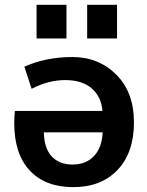

<svg xmlns="http://www.w3.org/2000/svg" viewBox="-20 -767 609 797"><path d="M39.1 -256.8Q39.1 -281.2 42 -306.6H405.3Q400.4 -366.2 360.4 -400.4Q320.3 -434.6 250.5 -434.6Q180.7 -434.6 111.3 -398.4L81.1 -490.2Q170.9 -530.3 280.3 -530.3Q389.6 -530.3 462.9 -457Q536.1 -383.8 536.1 -258.8Q536.1 -133.8 468.3 -62Q400.4 9.8 284.2 9.8Q168 9.8 103.5 -59.1Q39.1 -127.9 39.1 -256.8ZM131.8 -607.4V-747.1H255.9V-607.4ZM162.1 -217.8Q163.1 -152.3 194.3 -118.2Q225.6 -84 281.2 -84Q336.9 -84 370.1 -119.1Q403.3 -154.3 406.2 -217.8ZM341.8 -607.4V-747.1H465.8V-607.4Z"/></svg>

Font: GenEi M Gothic v2 Bold
Style: Regular
Weight: 700
Version: Version 2.0